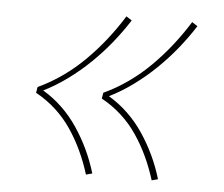

<svg xmlns="http://www.w3.org/2000/svg" viewBox="-42 -634 684 585"><g transform="rotate(5 300.0 -341.5)"><path d="M442 -96Q431 -132 415 -166.5Q399 -201 378 -232Q357 -263 329.5 -288Q302 -313 269 -331L272 -349Q311 -367 347 -392.5Q383 -418 414.5 -449.5Q446 -481 473 -515.5Q500 -550 523 -587L540 -576Q517 -540 489.5 -506Q462 -472 430.5 -441.5Q399 -411 363.5 -385Q328 -359 290 -340Q322 -321 349 -295Q376 -269 397 -237.5Q418 -206 434 -172Q450 -138 461 -101ZM241 -96Q230 -132 214 -166.5Q198 -201 177 -232Q156 -263 128.5 -288Q101 -313 68 -331L71 -349Q110 -367 146 -392.5Q182 -418 213.5 -449.5Q245 -481 272 -515.5Q299 -550 322 -587L339 -576Q316 -540 288.5 -506Q261 -472 229.5 -441.5Q198 -411 162.5 -385Q127 -359 89 -340Q121 -321 148 -295Q175 -269 196 -237.5Q217 -206 233 -172Q249 -138 260 -101Z"/></g></svg>

Font: Iosevka SS04 Thin Extended
Style: Italic
Weight: 100
Width: 7
Italic angle: -9°
Monospace: yes
Designer: Belleve Invis
Foundry: Belleve Invis
Version: Version 19.0.0; ttfautohint (v1.8.4)